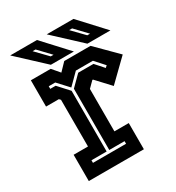

<svg xmlns="http://www.w3.org/2000/svg" viewBox="-167 -790 818 892"><g transform="rotate(-30 242.0 -344.0)"><path d="M47.5 0V-141H124.5V-391.5L117 -399H48.5V-540H155L189 -500L227.5 -540H368.5L478 -430.5L369 -324.5L300 -398.5H296.5L266 -368V-140.5H343V0ZM106.5 -63.5H284V-77.5H202V-406L256.5 -460.5H338.5L378.5 -415.5L388.5 -424.5L343.5 -474.5H252L194.5 -417L141.5 -474.5H106.5V-460.5H135.5L188 -403V-77.5H106.5ZM484.5 -556H361L219 -688H362.5ZM395 -590 335 -653H319L380 -590ZM288.5 -556H165L23 -688H166.5ZM199 -590 139 -653H123L184 -590Z"/></g></svg>

Font: Tourney Condensed Regular
Style: Bold
Weight: 700
Width: 3
Designer: Tyler Finck
Foundry: Etcetera Type Co
Version: Version 1.010; ttfautohint (v1.8.3)